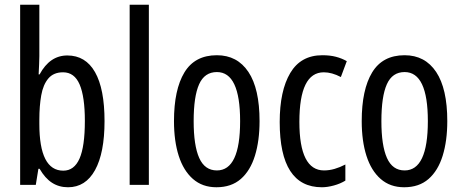

<svg xmlns="http://www.w3.org/2000/svg" viewBox="-20 -780 1949 810"><path d="M146 -543Q146 -527 145 -508Q144 -489 143 -466H147Q190 -546 264 -546Q341 -546 381 -475.5Q421 -405 421 -269Q421 -135 381 -62.5Q341 10 267 10Q229 10 199.5 -9Q170 -28 147 -68H142L131 0H65V-760H146ZM246 -475Q206 -475 184 -449Q162 -423 154 -378Q146 -333 146 -276V-257Q146 -60 247 -60Q293 -60 315.5 -111Q338 -162 338 -270Q338 -372 316 -423.5Q294 -475 246 -475Z M608 0H527V-760H608Z M1075 -269Q1075 -186 1055.5 -123Q1036 -60 996 -25Q956 10 893 10Q834 10 794 -25Q754 -60 734 -122.5Q714 -185 714 -269Q714 -402 758 -474.5Q802 -547 895 -547Q981 -547 1028 -476.5Q1075 -406 1075 -269ZM797 -269Q797 -166 820.5 -113.5Q844 -61 895 -61Q993 -61 993 -269Q993 -476 895 -476Q843 -476 820 -424.5Q797 -373 797 -269Z M1338 10Q1160 10 1160 -265Q1160 -397 1204.5 -472Q1249 -547 1340 -547Q1372 -547 1397 -540.5Q1422 -534 1443 -522L1418 -455Q1380 -475 1346 -475Q1243 -475 1243 -266Q1243 -61 1347 -61Q1369 -61 1391.5 -67.5Q1414 -74 1437 -86V-18Q1416 -5 1388.5 2.5Q1361 10 1338 10Z M1867 -269Q1867 -186 1847.5 -123Q1828 -60 1788 -25Q1748 10 1685 10Q1626 10 1586 -25Q1546 -60 1526 -122.5Q1506 -185 1506 -269Q1506 -402 1550 -474.5Q1594 -547 1687 -547Q1773 -547 1820 -476.5Q1867 -406 1867 -269ZM1589 -269Q1589 -166 1612.5 -113.5Q1636 -61 1687 -61Q1785 -61 1785 -269Q1785 -476 1687 -476Q1635 -476 1612 -424.5Q1589 -373 1589 -269Z"/></svg>

Font: Noto Sans Kannada ExtraCondensed
Style: Regular
Weight: 400
Width: 2
Designer: Jelle Bosma - Monotype Design Team
Foundry: Monotype Imaging Inc.
Version: Version 2.005; ttfautohint (v1.8.4.7-5d5b)